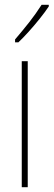

<svg xmlns="http://www.w3.org/2000/svg" viewBox="-20 -783 224 803"><path d="M96 0H71V-527H96ZM184 -756Q168 -732 145.5 -704Q123 -676 100 -650.5Q77 -625 57 -606H43V-618Q77 -658 103 -691Q129 -724 154 -763H184Z"/></svg>

Font: Noto Sans Gurmukhi ExtraCondensed Thin
Style: Regular
Weight: 100
Width: 2
Designer: Jelle Bosma - Monotype Design Team
Foundry: Monotype Imaging Inc.
Version: Version 2.004; ttfautohint (v1.8.4.7-5d5b)